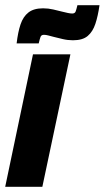

<svg xmlns="http://www.w3.org/2000/svg" viewBox="-38 -719 403 739"><path d="M-18 0 89 -510H233L125 0ZM26 -552Q31 -595 41 -625Q51 -655 71.5 -671Q92 -687 128 -687Q148 -687 167 -682.5Q186 -678 202 -674Q214 -671 223.5 -669Q233 -667 240 -667Q250 -667 253 -674.5Q256 -682 260 -699H345Q339 -657 329 -627Q319 -597 299.5 -580.5Q280 -564 243 -564Q223 -564 204 -568.5Q185 -573 169 -577Q157 -580 148 -582.5Q139 -585 131 -585Q121 -585 118 -577Q115 -569 111 -552Z"/></svg>

Font: Saira Condensed Black
Style: Italic
Weight: 900
Width: 3
Italic angle: -12°
Designer: Hector Gatti with collaboration of the Omnibus-Type team
Foundry: Omnibus-Type
Version: Version 1.101